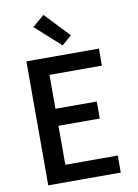

<svg xmlns="http://www.w3.org/2000/svg" viewBox="-104 -1053 808 1121"><g transform="rotate(-10 300.0 -492.5)"><path d="M89 0V-735H519V-634H208V-433H453V-332H208V-101H519V0ZM314 -790 164 -925 234 -985 371 -840Z"/></g></svg>

Font: Iosevka Fixed Extended
Style: Bold
Weight: 700
Width: 7
Monospace: yes
Designer: Belleve Invis
Foundry: Belleve Invis
Version: Version 24.1.1; ttfautohint (v1.8.4)